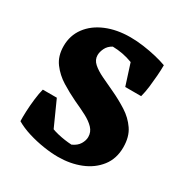

<svg xmlns="http://www.w3.org/2000/svg" viewBox="-162 -812 925 962"><g transform="rotate(30 300.0 -331.5)"><path d="M303 19Q265 19 219.5 12Q174 5 130 -8.5Q86 -22 52 -42L96 -171Q128 -135 167.5 -112.5Q207 -90 249.5 -80Q292 -70 332 -68Q361 -81 373.5 -102Q386 -123 386 -143Q386 -172 366 -193Q346 -214 313.5 -231Q281 -248 239 -267Q195 -288 152 -314.5Q109 -341 80 -380Q51 -419 51 -477Q51 -538 85.5 -584.5Q120 -631 181 -656.5Q242 -682 320 -682Q357 -682 396.5 -676.5Q436 -671 471.5 -662.5Q507 -654 534 -644L479 -507Q434 -555 379.5 -575.5Q325 -596 266 -597Q242 -584 231.5 -562.5Q221 -541 221 -522Q221 -495 243 -475.5Q265 -456 300.5 -439Q336 -422 379 -402Q424 -381 466.5 -354Q509 -327 536.5 -287Q564 -247 564 -186Q564 -120 528 -74Q492 -28 433 -4.5Q374 19 303 19ZM242 -33 52 -42Q51 -63 52.5 -98.5Q54 -134 58.5 -171.5Q63 -209 70 -235H151ZM421 -453 363 -634 534 -644Q534 -616 531.5 -583Q529 -550 525 -516.5Q521 -483 513 -453Z"/></g></svg>

Font: Eczar
Style: Bold
Weight: 700
Designer: Vaibhav Singh
Foundry: Rosetta Type Foundry
Version: Version 2.000